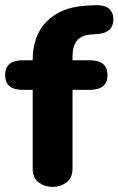

<svg xmlns="http://www.w3.org/2000/svg" viewBox="-31 -727 464 752"><path d="M175 5Q144 5 120.5 -12.5Q97 -30 97 -68V-490Q97 -588 151.5 -642.5Q206 -697 297 -704L323 -706Q374 -710 393.5 -695Q413 -680 413 -652Q413 -599 353 -594L327 -592Q286 -589 269.5 -566.5Q253 -544 253 -507V-68Q253 -30 229.5 -12.5Q206 5 175 5ZM59 -375Q-11 -375 -11 -433Q-11 -491 59 -491H320Q390 -491 390 -433Q390 -375 320 -375Z"/></svg>

Font: Nunito VF Beta Light
Style: Regular
Weight: 300
Designer: Vernon Adams
Foundry: newtypography
Version: Version 3.001